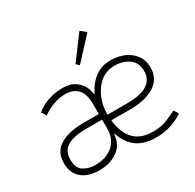

<svg xmlns="http://www.w3.org/2000/svg" viewBox="-162 -915 1114 1099"><g transform="rotate(-30 395.5 -365.5)"><path d="M37 -128Q37 -204 95.5 -238Q154 -272 245 -272H351V-337Q351 -404 323 -435Q294 -467 241 -467Q202 -467 161.5 -452.5Q121 -438 89 -414L69 -445Q101 -473 147 -489Q193 -505 238 -505Q273 -505 295 -498.5Q317 -492 336 -476Q357 -459 369 -436Q381 -413 386 -380Q415 -443 463 -476Q485 -491 508 -498Q531 -505 562 -505Q640 -505 690.5 -463.5Q741 -422 741 -355Q741 -280 680 -242.5Q619 -205 523 -205H395Q404 -118 447.5 -73.5Q491 -29 573 -29Q614 -29 647.5 -40Q681 -51 731 -76L750 -45Q667 9 572 9Q483 9 433 -34Q394 -67 371 -132Q369 -126 366 -105.5Q363 -85 350.5 -63.5Q338 -42 312 -24Q264 9 195 9Q122 9 79.5 -26Q37 -61 37 -128ZM699 -356Q699 -412 660 -439.5Q621 -467 568 -467Q525 -467 492.5 -448.5Q460 -430 439 -399Q415 -366 403 -325Q391 -284 393 -244H523Q699 -244 699 -356ZM351 -175V-235H245Q166 -235 122.5 -210.5Q79 -186 79 -126Q79 -72 111 -50.5Q143 -29 189 -29Q263 -29 307 -68.5Q351 -108 351 -175ZM378 -586 493 -740 529 -711 397 -568Z"/></g></svg>

Font: Bellota Light
Style: Regular
Weight: 300
Designer: Kemie Guaida
Foundry: Kemie Guaida
Version: Version 4.001